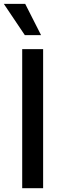

<svg xmlns="http://www.w3.org/2000/svg" viewBox="-36 -984 326 1004"><path d="M189.5 -727.1V0H80.1V-727.1ZM93.8 -800.3 -16.1 -963.9H95.7L178.7 -800.3Z"/></svg>

Font: Karasuma Gothic
Style: Regular
Weight: 500
Designer: Rasmus Andersson / Ryoko Nishizuka
Foundry: Genbu
Version: Version 1.00